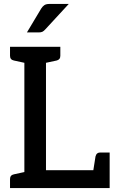

<svg xmlns="http://www.w3.org/2000/svg" viewBox="-20 -957 588 977"><path d="M104 0V-719H214V-91H538V0ZM451 -66 466 -161Q469 -172 475 -176.5Q481 -181 490 -181H538V-91ZM31 0V-46Q31 -56 36 -62Q41 -68 51 -70L120 -85L132 0ZM132 -719 120 -634 51 -649Q41 -651 36 -657Q31 -663 31 -673V-719ZM287 -719V-673Q287 -663 282 -657Q277 -651 268 -649L198 -634L186 -719ZM117 -792 190 -914Q197 -925 206 -931Q215 -937 233 -937H330L211 -808Q203 -799 196 -795.5Q189 -792 177 -792Z"/></svg>

Font: Aleo Medium
Style: Regular
Weight: 500
Designer: Alessio Laiso
Foundry: Alessio Laiso
Version: Version 2.001;gftools[0.9.29]